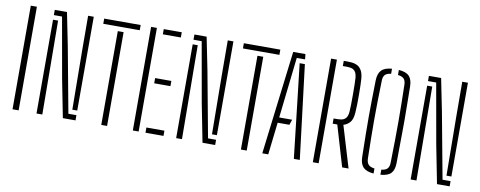

<svg xmlns="http://www.w3.org/2000/svg" viewBox="-61 -983 3178 1270"><g transform="rotate(10 1528.0 -348.0)"><path d="M60 0V-696H101V0Z M398 0 348 -255 276 -661H221V-696H303L347 -477L429 -35H483V0ZM221 0V-630H255L258 -259L260 0ZM483 -66H450L446 -464L445 -696H483Z M656 0V-630H695V0ZM553 -661V-696H798V-661Z M868 0V-696H907V0ZM953 0V-35H1074V0ZM953 -332V-367H1062V-332ZM953 -661V-696H1074V-661Z M1336 0 1286 -255 1214 -661H1159V-696H1241L1285 -477L1367 -35H1421V0ZM1159 0V-630H1193L1196 -259L1198 0ZM1421 -66H1388L1384 -464L1383 -696H1421Z M1594 0V-630H1633V0ZM1491 -661V-696H1736V-661Z M1737.5 0 1822.5 -696H1904.5L1908.5 -661H1852.5L1823.5 -403L1806.5 -253H1893.5L1881.5 -217H1802.5L1777.5 0ZM1949.5 0 1903.5 -404 1877.5 -630H1912.5L1989.5 0Z M2077 0V-696H2116V0ZM2317 0H2274L2193 -274H2162V-309H2183Q2198 -309 2214.2 -311.5Q2230.5 -314 2242.8 -326.8Q2255 -339.5 2258 -370Q2259.5 -386 2260 -418.2Q2260.5 -450.5 2260.5 -487.5Q2260.5 -524.5 2259.8 -555.5Q2259 -586.5 2258 -599Q2255 -630 2243.2 -643Q2231.5 -656 2215.5 -658.5Q2199.5 -661 2184 -661H2162V-696H2184Q2200 -696 2218.2 -694.2Q2236.5 -692.5 2253.2 -684Q2270 -675.5 2282 -655.5Q2294 -635.5 2297 -599Q2298 -584.5 2299 -556.2Q2300 -528 2300 -494Q2300 -460 2299.5 -427Q2299 -394 2297 -370Q2293.5 -324.5 2275 -304.8Q2256.5 -285 2233 -279Z M2485.5 4Q2437 0 2415.2 -22.2Q2393.5 -44.5 2392.5 -91Q2390.5 -176.5 2389.8 -240.5Q2389 -304.5 2389 -359.8Q2389 -415 2390 -473Q2391 -531 2392.5 -605Q2393.5 -651 2415.2 -673.8Q2437 -696.5 2485.5 -700V-666Q2458 -663 2445.8 -650.8Q2433.5 -638.5 2432.5 -612Q2430.5 -530.5 2429.2 -468Q2428 -405.5 2428 -349.2Q2428 -293 2428.8 -230.5Q2429.5 -168 2431.5 -86Q2432.5 -60 2444.8 -46.8Q2457 -33.5 2485.5 -30ZM2531.5 4V-30Q2559 -33 2571.5 -46Q2584 -59 2584.5 -86Q2586.5 -172 2587.2 -239.2Q2588 -306.5 2588 -364.8Q2588 -423 2587 -481.8Q2586 -540.5 2584.5 -609Q2584 -637 2571.5 -650Q2559 -663 2531.5 -666V-700Q2581 -696.5 2602 -673.8Q2623 -651 2623.5 -605Q2624.5 -529.5 2625.2 -474.5Q2626 -419.5 2626 -375.8Q2626 -332 2625.5 -290.8Q2625 -249.5 2624.5 -202Q2624 -154.5 2623.5 -91Q2623 -45 2602.5 -22.5Q2582 0 2531.5 4Z M2911 0 2861 -255 2789 -661H2734V-696H2816L2860 -477L2942 -35H2996V0ZM2734 0V-630H2768L2771 -259L2773 0ZM2996 -66H2963L2959 -464L2958 -696H2996Z"/></g></svg>

Font: Big Shoulders Stencil Text SC Thin
Style: Regular
Weight: 100
Designer: Patric King
Foundry: XO Type Co
Version: Version 2.001